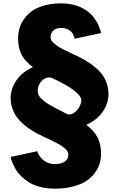

<svg xmlns="http://www.w3.org/2000/svg" viewBox="-20 -860 719 1155"><path d="M43.9 84 204.1 49.8Q205.1 52.7 207 58.1Q209 63.5 217.5 76.7Q226.1 89.8 236.8 100.1Q247.6 110.4 266.8 118.7Q286.1 127 309.1 127Q351.6 127 371.3 111.3Q391.1 95.7 391.1 71.8Q391.1 61.5 386.7 52.5Q382.3 43.5 370.8 33.7Q359.4 23.9 349.4 16.8Q339.4 9.8 317.9 -1.2Q296.4 -12.2 283.2 -18.6Q270 -24.9 241.2 -38.1Q193.4 -60.5 158.9 -83.7Q124.5 -106.9 97.7 -135.5Q70.8 -164.1 57.4 -199.2Q43.9 -234.4 43.9 -275.9Q46.9 -333 81.8 -380.9Q116.7 -428.7 178.2 -456.1Q131.8 -489.3 110.4 -530Q88.9 -570.8 88.9 -630.9Q88.9 -672.4 104.2 -709.2Q119.6 -746.1 150.1 -775.6Q180.7 -805.2 231.2 -822.5Q281.7 -839.8 347.2 -839.8Q381.3 -839.8 411.4 -833.7Q441.4 -827.6 463.4 -817.4Q485.4 -807.1 504.2 -793.7Q522.9 -780.3 535.4 -765.4Q547.9 -750.5 557.6 -735.6Q567.4 -720.7 573 -707.3Q578.6 -693.8 582 -683.6Q585.4 -673.3 586.9 -667L587.9 -661.1L428.2 -627Q428.2 -629.4 427.2 -633.8Q426.3 -638.2 421.4 -649.4Q416.5 -660.6 408.7 -669.2Q400.9 -677.7 384.8 -684.8Q368.7 -691.9 347.2 -691.9Q316.9 -691.9 300.5 -676.5Q284.2 -661.1 284.2 -637.2Q284.2 -627.4 288.8 -618.2Q293.5 -608.9 304.9 -599.4Q316.4 -589.8 326.9 -582.3Q337.4 -574.7 358.6 -564Q379.9 -553.2 394 -546.4Q408.2 -539.6 436 -526.9Q533.7 -481 583.3 -425.5Q632.8 -370.1 632.8 -289.1Q629.9 -231.9 595.2 -184.1Q560.5 -136.2 499 -108.9Q544.9 -74.7 566.4 -33.9Q587.9 6.8 587.9 65.9Q587.9 93.8 580.3 120.8Q572.8 147.9 553 176.5Q533.2 205.1 502.7 226.3Q472.2 247.6 422.4 261.2Q372.6 274.9 309.1 274.9Q261.7 274.9 221.4 264.4Q181.2 253.9 154.5 237.1Q127.9 220.2 107.2 200Q86.4 179.7 75 159.2Q63.5 138.7 55.9 121.8Q48.3 105 45.9 94.7ZM208 -305.2Q208.5 -294.9 213.9 -284.9Q219.2 -274.9 231.2 -264.4Q243.2 -253.9 252.9 -246.1Q262.7 -238.3 283 -226.8Q303.2 -215.3 313.5 -210Q323.7 -204.6 348.1 -192.1Q372.6 -179.7 379.9 -175.8Q399.4 -165.5 421.1 -178.5Q442.9 -191.4 456.3 -215.1Q469.7 -238.8 469.2 -259.8Q460 -314 295.9 -389.2Q277.8 -397.9 260.7 -392.1Q243.7 -386.2 230.7 -373Q217.8 -359.9 211.2 -341.1Q204.6 -322.3 208 -305.2Z"/></svg>

Font: Hussar Preview
Style: Bold
Weight: 700
Foundry: Cannot Into Space Fonts, PlusOne Fonts
Version: Version 2.29RC2 "Millennial"